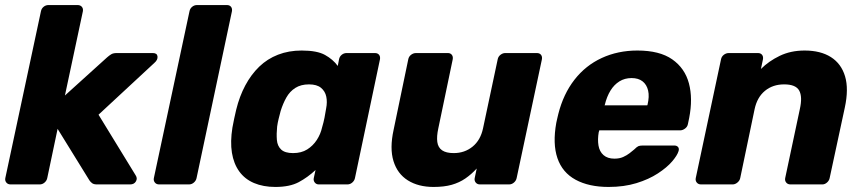

<svg xmlns="http://www.w3.org/2000/svg" viewBox="-20 -730 3416 760"><path d="M22 0Q11 0 5 -7.5Q-1 -15 1 -25L142 -685Q144 -696 152.5 -703Q161 -710 172 -710H287Q298 -710 304 -703Q310 -696 308 -685L237 -352L404 -503Q412 -510 420 -515Q428 -520 442 -520H585Q602 -520 603.5 -506.5Q605 -493 591 -481L370 -276L517 -36Q525 -24 518 -12Q511 0 495 0H364Q351 0 344.5 -5Q338 -10 334 -16L208 -220L167 -25Q165 -15 156.5 -7.5Q148 0 137 0Z M610 0Q599 0 593 -7.5Q587 -15 589 -25L730 -685Q732 -696 740.5 -703Q749 -710 760 -710H878Q889 -710 894.5 -703Q900 -696 898 -685L758 -25Q756 -15 747.5 -7.5Q739 0 728 0Z M1070 10Q1022 10 985.5 -5.5Q949 -21 927 -51.5Q905 -82 898 -125.5Q891 -169 900 -225Q904 -245 907 -260.5Q910 -276 915 -296Q928 -349 951 -392Q974 -435 1006 -466Q1038 -497 1080.5 -513.5Q1123 -530 1174 -530Q1235 -530 1266.5 -512.5Q1298 -495 1317 -469L1322 -495Q1324 -506 1332.5 -513Q1341 -520 1352 -520H1464Q1475 -520 1480.5 -513Q1486 -506 1484 -495L1385 -25Q1383 -15 1374.5 -7.5Q1366 0 1355 0H1242Q1232 0 1226 -7.5Q1220 -15 1222 -25L1229 -57Q1198 -28 1162.5 -9Q1127 10 1070 10ZM1140 -124Q1173 -124 1196 -138.5Q1219 -153 1234 -176Q1249 -199 1255 -226Q1261 -246 1264.5 -264Q1268 -282 1271 -301Q1276 -326 1271.5 -347.5Q1267 -369 1250.5 -382.5Q1234 -396 1203 -396Q1171 -396 1149 -382Q1127 -368 1113.5 -344Q1100 -320 1091 -291Q1087 -276 1083 -260Q1079 -244 1077 -229Q1074 -200 1076 -176Q1078 -152 1093 -138Q1108 -124 1140 -124Z M1696 10Q1636 10 1594.5 -16Q1553 -42 1537.5 -92.5Q1522 -143 1538 -216L1596 -495Q1598 -506 1607 -513Q1616 -520 1627 -520H1753Q1763 -520 1768.5 -513Q1774 -506 1772 -495L1715 -222Q1708 -190 1711 -168Q1714 -146 1730 -135Q1746 -124 1776 -124Q1819 -124 1850.5 -149.5Q1882 -175 1892 -222L1950 -495Q1952 -506 1961 -513Q1970 -520 1980 -520H2105Q2116 -520 2121.5 -513Q2127 -506 2125 -495L2025 -25Q2023 -15 2014.5 -7.5Q2006 0 1995 0H1880Q1869 0 1863 -7.5Q1857 -15 1859 -25L1867 -63Q1846 -40 1822 -23.5Q1798 -7 1768 1.5Q1738 10 1696 10Z M2389 10Q2311 10 2258.5 -18.5Q2206 -47 2186.5 -104Q2167 -161 2182 -244Q2184 -251 2186 -262Q2188 -273 2190 -279Q2210 -358 2254 -414.5Q2298 -471 2362 -500.5Q2426 -530 2503 -530Q2591 -530 2641 -495Q2691 -460 2707 -400Q2723 -340 2708 -263L2703 -239Q2701 -228 2691.5 -221Q2682 -214 2672 -214H2352Q2352 -213 2351.5 -211Q2351 -209 2350 -207Q2345 -178 2349 -154Q2353 -130 2369 -116Q2385 -102 2412 -102Q2432 -102 2446.5 -108.5Q2461 -115 2472 -123.5Q2483 -132 2490 -138Q2501 -149 2507 -151.5Q2513 -154 2525 -154H2649Q2659 -154 2664 -148Q2669 -142 2666 -132Q2661 -115 2640.5 -91Q2620 -67 2584 -43.5Q2548 -20 2499 -5Q2450 10 2389 10ZM2373 -313H2542L2543 -315Q2551 -348 2545.5 -371.5Q2540 -395 2523.5 -408Q2507 -421 2480 -421Q2453 -421 2432 -408Q2411 -395 2396.5 -371.5Q2382 -348 2374 -315Z M2755 0Q2744 0 2738 -7.5Q2732 -15 2734 -25L2834 -495Q2836 -506 2845 -513Q2854 -520 2865 -520H2980Q2991 -520 2996.5 -513Q3002 -506 3000 -495L2992 -457Q3023 -488 3066.5 -509Q3110 -530 3165 -530Q3228 -530 3269 -504Q3310 -478 3325 -428Q3340 -378 3324 -304L3264 -25Q3262 -15 3253.5 -7.5Q3245 0 3235 0H3109Q3098 0 3092 -7.5Q3086 -15 3088 -25L3146 -298Q3157 -347 3143.5 -371.5Q3130 -396 3084 -396Q3039 -396 3008 -370.5Q2977 -345 2967 -298L2910 -25Q2908 -15 2899 -7.5Q2890 0 2880 0Z"/></svg>

Font: Rubik
Style: Bold Italic
Weight: 700
Italic angle: -12°
Designer: Hubert and Fischer
Foundry: Hubert and Fischer
Version: Version 2.300;gftools[0.9.30]